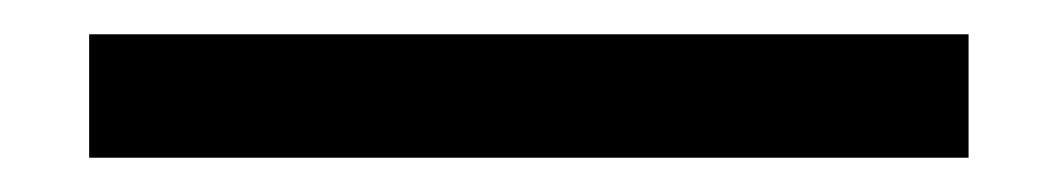

<svg xmlns="http://www.w3.org/2000/svg" viewBox="-20 -4 617 112"><path d="M32 16H545V88H32Z"/></svg>

Font: Ojuju
Style: Bold
Weight: 700
Designer: Chisaokwu Joboson, Mirko Velimirovic
Foundry: Udi Foundry
Version: Version 1.000